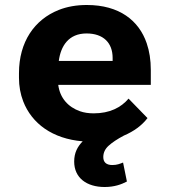

<svg xmlns="http://www.w3.org/2000/svg" viewBox="-20 -558 688 769"><path d="M355.2 -104C334.7 -104 316.3 -106.8 300.2 -112.5C253.3 -129 220 -165.2 213.3 -218H584V-278C584 -317.3 578.5 -353 567.5 -385C536.2 -476 457.9 -538 327.7 -538C285.9 -538 248.3 -531.3 214.9 -518C118.2 -479.4 56 -390.5 56 -265V-246C56 -212.7 61.7 -181.3 73 -152C107.5 -63.2 190 -2 311.2 8C290.5 29 277.1 53.9 277.1 89C277.1 154.7 327.4 191 399.2 191C437.9 191 466.2 180.7 488.3 169L472.9 93C460.7 97.8 448.9 103 430 103C405.7 103 393.7 91.7 393.7 71C393.7 53.7 400.8 38.5 415.2 25.5C429.5 12.5 449.8 -1 476.2 -15C516.4 -32.1 547.9 -55.2 570.8 -85L494.9 -163C464.9 -127.5 419.7 -104 355.2 -104ZM431.1 -326V-314H215.5C223.3 -373.1 254.3 -424 326.6 -424C393.8 -424 431.1 -386.6 431.1 -326Z"/></svg>

Font: Asimov
Style: Wid
Weight: 500
Designer: Google
Version: Version 2.000980; 2014